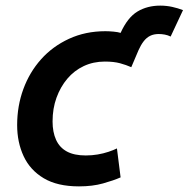

<svg xmlns="http://www.w3.org/2000/svg" viewBox="-20 -649 671 683"><path d="M261 14Q184 14 135.5 -15Q87 -44 64 -93.5Q41 -143 41 -204Q41 -272 63 -332Q85 -392 126 -438Q167 -484 225.5 -511Q284 -538 355 -538Q368 -538 384 -536.5Q400 -535 409 -532Q434 -587 469 -608Q504 -629 550 -629Q572 -629 592.5 -624.5Q613 -620 631 -613L587 -519Q577 -524 566 -526Q555 -528 545 -528Q527 -528 514 -521.5Q501 -515 491 -502Q481 -489 473 -471L447 -410Q429 -418 407 -424Q385 -430 353 -430Q312 -430 278 -414Q244 -398 219.5 -369Q195 -340 181 -301.5Q167 -263 167 -217Q167 -179 179.5 -151.5Q192 -124 218 -110Q244 -96 285 -96Q307 -96 327.5 -99.5Q348 -103 366 -109Q384 -115 396 -121L409 -18Q384 -7 346.5 3.5Q309 14 261 14Z"/></svg>

Font: Ubuntu Sans Mono SemiBold
Style: Italic
Weight: 600
Italic angle: -13.5°
Monospace: yes
Designer: Dalton Maag Ltd
Foundry: Dalton Maag Ltd
Version: Version 1.006